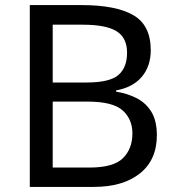

<svg xmlns="http://www.w3.org/2000/svg" viewBox="-20 -734 690 754"><path d="M301 -714Q435 -714 503.5 -674.5Q572 -635 572 -537Q572 -474 537 -432.5Q502 -391 436 -379V-374Q481 -367 517.5 -348Q554 -329 575 -294Q596 -259 596 -203Q596 -106 529.5 -53Q463 0 348 0H97V-714ZM319 -410Q411 -410 445 -439.5Q479 -469 479 -527Q479 -586 437.5 -611.5Q396 -637 305 -637H187V-410ZM187 -335V-76H331Q426 -76 463 -113Q500 -150 500 -210Q500 -266 461.5 -300.5Q423 -335 324 -335Z"/></svg>

Font: Noto Sans Tifinagh Adrar
Style: Regular
Weight: 400
Designer: JamraPatel
Foundry: JamraPatel LLC
Version: Version 2.006; ttfautohint (v1.8.4.7-5d5b)